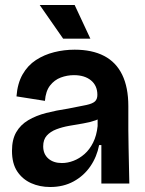

<svg xmlns="http://www.w3.org/2000/svg" viewBox="-20 -735 579 769"><path d="M181 14Q139 14 104.5 -1.5Q70 -17 49 -48.5Q28 -80 28 -131Q28 -176 45 -205.5Q62 -235 93 -253.5Q124 -272 165 -282.5Q206 -293 253 -300Q301 -309 326 -314.5Q351 -320 360.5 -329Q370 -338 370 -355Q370 -392 344.5 -413Q319 -434 276 -434Q249 -434 223.5 -424.5Q198 -415 180.5 -392.5Q163 -370 160 -331L46 -349Q50 -401 70.5 -437Q91 -473 124 -494.5Q157 -516 197 -526Q237 -536 279 -536Q349 -536 397 -511Q445 -486 469.5 -435.5Q494 -385 494 -310V-214Q494 -179 495 -143Q496 -107 496.5 -71Q497 -35 498 0H386Q386 -37 386 -74.5Q386 -112 386 -154H377Q368 -107 342 -69Q316 -31 275 -8.5Q234 14 181 14ZM228 -82Q251 -82 274.5 -91Q298 -100 318.5 -118Q339 -136 353 -164Q367 -192 371 -230V-273L397 -275Q385 -261 362.5 -253Q340 -245 312.5 -240.5Q285 -236 257 -231Q229 -226 205.5 -217Q182 -208 167.5 -192Q153 -176 153 -149Q153 -118 173.5 -100Q194 -82 228 -82ZM233 -580 139 -715H279L342 -580Z"/></svg>

Font: Bricolage Grotesque 72pt SemiBold
Style: Regular
Weight: 600
Version: Version 1.001;gftools[0.9.33.dev8+g029e19f]